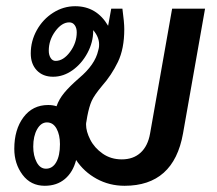

<svg xmlns="http://www.w3.org/2000/svg" viewBox="-20 -588 698 618"><path d="M640 -560 569 -158Q539 10 381 10Q332 10 291 -12.5Q250 -35 225 -73Q215 -34 189 -12Q163 10 124 10Q79 10 52.5 -25.5Q26 -61 26 -109Q26 -171 55.5 -210.5Q85 -250 135 -250Q150 -250 162 -246Q170 -269 187 -289.5Q204 -310 235 -337Q286 -380 296 -425L298 -433Q299 -437 299 -445Q299 -469 280 -491V-489Q280 -452 261.5 -417.5Q243 -383 213.5 -362Q184 -341 151 -341Q118 -341 98.5 -361.5Q79 -382 79 -416Q79 -456 98.5 -491Q118 -526 151 -547Q184 -568 222 -568Q291 -568 328 -505L338 -560H374Q380 -516 380 -494Q380 -431 359.5 -388.5Q339 -346 308 -311Q283 -281 275 -263Q267 -245 261 -214L258 -196Q257 -193 257 -187Q257 -165 270.5 -138.5Q284 -112 310.5 -93.5Q337 -75 372 -75Q409 -75 432.5 -96.5Q456 -118 463 -158L534 -560ZM227 -484Q227 -498 220.5 -507Q214 -516 203 -516Q179 -516 158 -487.5Q137 -459 137 -425Q137 -411 143 -401.5Q149 -392 159 -392Q184 -392 205.5 -421Q227 -450 227 -484ZM173 -124Q173 -154 162 -174Q151 -194 131 -194Q112 -194 99.5 -172Q87 -150 87 -116Q87 -87 98 -66Q109 -45 128 -45Q149 -45 161 -66Q173 -87 173 -124Z"/></svg>

Font: KoHo SemiBold
Style: Italic
Weight: 600
Italic angle: -10°
Version: Version 1.000; ttfautohint (v1.6)